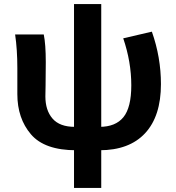

<svg xmlns="http://www.w3.org/2000/svg" viewBox="-20 -731 873 952"><path d="M66 -264V-393Q66 -485 55 -560H197Q207 -511 207 -423L206 -307Q205 -286 205 -253Q205 -184 240.5 -143Q276 -102 351 -102L358 14Q201 14 133.5 -65Q66 -144 66 -264ZM631 -308Q631 -424 591 -541L733 -574Q778 -447 778 -314Q778 -155 699.5 -70.5Q621 14 473 14V-102Q553 -102 592 -150Q631 -198 631 -308ZM347 -711H482V201H347Z"/></svg>

Font: Merged Yaku Han JP
Style: Bold
Weight: 700
Designer: Ryoko NISHIZUKA 西塚涼子 (kana, bopomofo & ideographs); Paul D. Hunt (Latin, Greek & Cyrillic); Sandoll Communications 산돌커뮤니
Foundry: Adobe
Version: Version 2.004